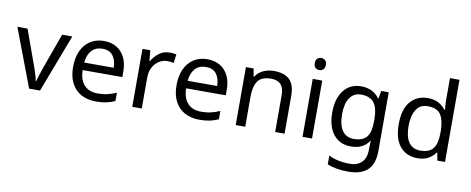

<svg xmlns="http://www.w3.org/2000/svg" viewBox="-79 -1135 4292 1749"><g transform="rotate(10 2067.5 -260.0)"><path d="M203 0 0 -536H94L208 -220Q216 -198 225 -171Q234 -144 241 -119.5Q248 -95 251 -78H255Q259 -95 266.5 -120Q274 -145 283.5 -172Q293 -199 300 -220L414 -536H508L304 0Z M800 -546Q869 -546 918.5 -516Q968 -486 994.5 -431.5Q1021 -377 1021 -304V-251H654Q656 -160 700.5 -112.5Q745 -65 825 -65Q876 -65 915.5 -74.5Q955 -84 997 -102V-25Q956 -7 916 1.5Q876 10 821 10Q745 10 686.5 -21Q628 -52 595.5 -113.5Q563 -175 563 -264Q563 -352 592.5 -415Q622 -478 675.5 -512Q729 -546 800 -546ZM799 -474Q736 -474 699.5 -433.5Q663 -393 656 -321H929Q928 -389 897 -431.5Q866 -474 799 -474Z M1407 -546Q1422 -546 1439.5 -544.5Q1457 -543 1470 -540L1459 -459Q1446 -462 1430.5 -464Q1415 -466 1401 -466Q1360 -466 1324 -443.5Q1288 -421 1266.5 -380.5Q1245 -340 1245 -286V0H1157V-536H1229L1239 -438H1243Q1269 -482 1310 -514Q1351 -546 1407 -546Z M1757 -546Q1826 -546 1875.5 -516Q1925 -486 1951.5 -431.5Q1978 -377 1978 -304V-251H1611Q1613 -160 1657.5 -112.5Q1702 -65 1782 -65Q1833 -65 1872.5 -74.5Q1912 -84 1954 -102V-25Q1913 -7 1873 1.5Q1833 10 1778 10Q1702 10 1643.5 -21Q1585 -52 1552.5 -113.5Q1520 -175 1520 -264Q1520 -352 1549.5 -415Q1579 -478 1632.5 -512Q1686 -546 1757 -546ZM1756 -474Q1693 -474 1656.5 -433.5Q1620 -393 1613 -321H1886Q1885 -389 1854 -431.5Q1823 -474 1756 -474Z M2372 -546Q2468 -546 2517 -499.5Q2566 -453 2566 -349V0H2479V-343Q2479 -472 2359 -472Q2270 -472 2236 -422Q2202 -372 2202 -278V0H2114V-536H2185L2198 -463H2203Q2229 -505 2275 -525.5Q2321 -546 2372 -546Z M2777 -737Q2797 -737 2812.5 -723.5Q2828 -710 2828 -681Q2828 -653 2812.5 -639Q2797 -625 2777 -625Q2755 -625 2740 -639Q2725 -653 2725 -681Q2725 -710 2740 -723.5Q2755 -737 2777 -737ZM2820 -536V0H2732V-536Z M3180 -546Q3233 -546 3275.5 -526Q3318 -506 3348 -465H3353L3365 -536H3435V9Q3435 124 3376.5 182Q3318 240 3195 240Q3077 240 3002 206V125Q3081 167 3200 167Q3269 167 3308.5 126.5Q3348 86 3348 16V-5Q3348 -17 3349 -39.5Q3350 -62 3351 -71H3347Q3293 10 3181 10Q3077 10 3018.5 -63Q2960 -136 2960 -267Q2960 -395 3018.5 -470.5Q3077 -546 3180 -546ZM3192 -472Q3125 -472 3088 -418.5Q3051 -365 3051 -266Q3051 -167 3087.5 -114.5Q3124 -62 3194 -62Q3275 -62 3312 -105.5Q3349 -149 3349 -246V-267Q3349 -377 3311 -424.5Q3273 -472 3192 -472Z M3795 10Q3695 10 3635 -59.5Q3575 -129 3575 -267Q3575 -405 3635.5 -475.5Q3696 -546 3796 -546Q3858 -546 3897.5 -523Q3937 -500 3962 -467H3968Q3967 -480 3964.5 -505.5Q3962 -531 3962 -546V-760H4050V0H3979L3966 -72H3962Q3938 -38 3898 -14Q3858 10 3795 10ZM3809 -63Q3894 -63 3928.5 -109.5Q3963 -156 3963 -250V-266Q3963 -366 3930 -419.5Q3897 -473 3808 -473Q3737 -473 3701.5 -416.5Q3666 -360 3666 -265Q3666 -169 3701.5 -116Q3737 -63 3809 -63Z"/></g></svg>

Font: Noto Sans Tifinagh SIL
Style: Regular
Weight: 400
Designer: JamraPatel
Foundry: JamraPatel LLC
Version: Version 2.006; ttfautohint (v1.8.4.7-5d5b)